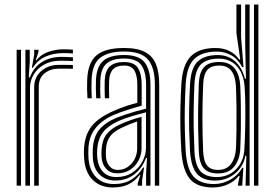

<svg xmlns="http://www.w3.org/2000/svg" viewBox="-20 -820 1215 848"><path d="M92.2 0V-600H111.5V-549L107 -478.2H112.2Q129 -523.5 165.6 -546.1Q202.2 -568.8 251.2 -568.8Q264 -568.8 279.5 -568.1Q295 -567.5 302 -567V-550.2Q293 -551 276.2 -551.4Q259.5 -551.8 246.8 -551.8Q205 -551.8 174.9 -534.8Q144.8 -517.8 128.6 -490.6Q112.5 -463.5 112.5 -433V0ZM53.5 0V-600H72.8V0ZM131 0V-434.5Q131 -479.2 162.5 -506.4Q194 -533.5 239.2 -533.5Q254.8 -533.5 271.8 -533.4Q288.8 -533.2 302 -533V-516.2Q289 -516.8 271.6 -516.8Q254.2 -516.8 239.2 -516.8Q203 -516.8 177.1 -496.4Q151.2 -476 151.2 -436V0ZM120.8 -520.5 131 -579V-600H150.2V-591.8L137.8 -554H141.2Q159.8 -579.2 193.1 -590.8Q226.5 -602.2 260 -602.2Q268.5 -602.2 280.5 -601.9Q292.5 -601.5 302 -600.5V-583.8Q294.2 -584.5 282.8 -585Q271.2 -585.5 260.2 -585.5Q215.5 -585.5 180.4 -569.8Q145.2 -554 125 -520.5Z M664 0V-446.5Q664 -519.8 634.4 -556.1Q604.8 -592.5 527.8 -592.5Q458.8 -592.5 423.1 -565.2Q387.5 -538 384.5 -468.2Q383.8 -447.2 383.9 -427.1Q384 -407 385.2 -386H366.2Q364.8 -409 364.5 -428Q364.2 -447 365.2 -469Q368.2 -543.5 406.5 -575.8Q444.8 -608 527.8 -608Q587.2 -608 621.1 -589.9Q655 -571.8 669.1 -535.9Q683.2 -500 683.2 -446.5V0ZM494 -38Q534.2 -38 563.5 -57.1Q592.8 -76.2 608.8 -106Q624.8 -135.8 624.8 -167.5V-323.8Q593 -316.2 558.6 -305.6Q524.2 -295 501.2 -284.5Q457 -264.2 435 -236Q413 -207.8 409.2 -160.2Q408.5 -149.5 408.6 -140.2Q408.8 -131 409.8 -121.2Q414 -83.2 435.4 -60.6Q456.8 -38 494 -38ZM498 -54.5Q467.5 -54.5 449.5 -73.8Q431.5 -93 428.8 -123.5Q428 -132.2 428 -141.1Q428 -150 428.5 -158.8Q431.2 -202 450.6 -226.9Q470 -251.8 508 -269.5Q533 -281 555.8 -289Q578.5 -297 605.2 -303.8V-166Q605.2 -136.5 591.9 -111.1Q578.5 -85.8 554.4 -70.1Q530.2 -54.5 498 -54.5ZM500.2 -69.5Q524.8 -69.5 544 -82.5Q563.2 -95.5 574.5 -117.1Q585.8 -138.8 585.8 -164.5V-283.5Q568 -277.5 551 -270.6Q534 -263.8 515.2 -254.8Q480.2 -237.8 464.9 -215.9Q449.5 -194 447.8 -158Q447.2 -148.8 447.5 -140.6Q447.8 -132.5 448.2 -125Q450.2 -102 463.8 -85.8Q477.2 -69.5 500.2 -69.5ZM478.5 8Q424.5 8 390.6 -24.4Q356.8 -56.8 351.8 -117.2Q350.8 -129.8 350.6 -141.5Q350.5 -153.2 351.2 -166Q355 -224.8 385.1 -262.9Q415.2 -301 480.8 -329.5Q496.2 -336.5 511.8 -342.5Q527.2 -348.5 545.5 -354.4Q563.8 -360.2 586.5 -366.2V-446.5Q586.5 -485.5 573.9 -508Q561.2 -530.5 527.8 -530.5Q494.5 -530.5 478.9 -513.6Q463.2 -496.8 462 -463.8Q461.5 -452.5 461.4 -430.6Q461.2 -408.8 462.2 -386H443Q442 -408.5 442.1 -429.8Q442.2 -451 442.5 -465.2Q444.5 -507.5 465.1 -526.8Q485.8 -546 527.8 -546Q573 -546 589.4 -519.4Q605.8 -492.8 605.8 -446.5V-353.2Q574 -344.5 542.8 -334.5Q511.5 -324.5 487.8 -314.8Q431.5 -291.2 402.2 -254.5Q373 -217.8 370.5 -164.5Q370.2 -153.5 370.1 -141.9Q370 -130.2 371 -118.8Q375.2 -67.2 404.6 -37.2Q434 -7.2 483.5 -7.2Q529 -7.2 560.1 -26.6Q591.2 -46 611.8 -80H616.2L607.5 -21.5V0H588.2L588 -8.8L599.8 -46.5H596Q574 -18 545.4 -5Q516.8 8 478.5 8ZM625.2 0V-51.5L629.2 -122.2H624.8Q607.5 -76.5 572.6 -49.5Q537.8 -22.5 488.2 -22.8Q447 -22.8 420.5 -48.5Q394 -74.2 390.2 -120Q389.5 -130.8 389.4 -141.4Q389.2 -152 389.8 -163Q393 -215.5 417.9 -246.6Q442.8 -277.8 494.5 -299.8Q510.2 -306.2 532.4 -313.6Q554.5 -321 578.8 -327.9Q603 -334.8 625.2 -340V-446.5Q625.2 -501.2 604.8 -531.4Q584.2 -561.5 527.8 -561.5Q476.2 -561.5 450.8 -539.4Q425.2 -517.2 423.2 -465.8Q422.8 -450.8 422.6 -429.4Q422.5 -408 424 -386H404.8Q403.5 -407.2 403.4 -428.8Q403.2 -450.2 403.8 -466Q406.2 -524.8 435.4 -550.9Q464.5 -577 527.8 -577Q593.8 -577 619.1 -544.1Q644.5 -511.2 644.5 -446.5V0Z M1121.2 0H1101.8V-800H1121.2ZM1082.5 0H1064.5L1068 -132.2L1064 -132.5Q1054 -82.2 1016.8 -52.4Q979.5 -22.5 929 -22.5Q876.5 -22.5 850.4 -52Q824.2 -81.5 819.2 -152.2Q816.8 -198 815.6 -245.9Q814.5 -293.8 815.5 -344.5Q816.5 -395.2 819.5 -450Q823.5 -519.8 853.1 -548.2Q882.8 -576.8 942 -576.8Q988.2 -576.8 1019 -548.6Q1049.8 -520.5 1061.8 -472.2H1066.2L1063 -620.5V-800H1082.5ZM937.8 -38Q971.8 -38 998.5 -53.6Q1025.2 -69.2 1041.5 -97.2Q1057.8 -125.2 1059.5 -162.2Q1061.8 -206.2 1062.9 -255.1Q1064 -304 1063.5 -351.6Q1063 -399.2 1060.2 -438.5Q1057.5 -475.2 1043.4 -502.8Q1029.2 -530.2 1004.9 -545.6Q980.5 -561 946.5 -561Q892.8 -561 867.2 -535.5Q841.8 -510 838.8 -449.5Q836.2 -392.5 835.5 -344Q834.8 -295.5 835.6 -249Q836.5 -202.5 838.8 -151.8Q841.8 -90.8 864.8 -64.4Q887.8 -38 937.8 -38ZM942.8 -54Q899.8 -54 880 -76.9Q860.2 -99.8 858 -152.5Q856 -203 855.2 -250Q854.5 -297 855.2 -345.8Q856 -394.5 858 -450Q860.2 -500 880.8 -523.1Q901.2 -546.2 948.5 -546.2Q993.5 -546.2 1016.1 -518.1Q1038.8 -490 1041.2 -438.8Q1043 -402.8 1043.6 -356.4Q1044.2 -310 1043.8 -259.9Q1043.2 -209.8 1041.2 -162.2Q1039 -115.8 1014.9 -84.9Q990.8 -54 942.8 -54ZM943 -69.5Q981 -69.5 1000.4 -96.1Q1019.8 -122.8 1022 -162.5Q1023.8 -199.8 1024.4 -247.5Q1025 -295.2 1024.5 -345.1Q1024 -395 1022 -438.8Q1019.8 -484.2 1001.6 -507.4Q983.5 -530.5 948.8 -530.5Q913.2 -530.5 896.4 -512Q879.5 -493.5 877.5 -450.2Q874 -369.2 874 -298.9Q874 -228.5 877.2 -152.2Q879.5 -106.5 895.4 -88Q911.2 -69.5 943 -69.5ZM920.5 8Q850.2 8 818.5 -30Q786.8 -68 781 -151.8Q778 -201.5 776.9 -248.9Q775.8 -296.2 776.9 -345.5Q778 -394.8 781 -450Q786.5 -534.5 822.6 -571.2Q858.8 -608 932 -608Q968 -608 995 -593.8Q1022 -579.5 1036.2 -557.2H1041L1024.2 -674V-800H1044.8V-655.2L1055.5 -523.8H1049.5Q1030.8 -559.5 1001.2 -575.9Q971.8 -592.2 937.5 -592.2Q873.2 -592.2 839.1 -560.6Q805 -529 800.2 -450.2Q797.2 -394 796.2 -344.1Q795.2 -294.2 796.4 -247.1Q797.5 -200 800.2 -151.2Q805.5 -72.8 835.1 -40Q864.8 -7.2 924.8 -7.2Q963.2 -7.2 997.2 -26.4Q1031.2 -45.5 1050.2 -79.2H1054.8L1049.8 0H1031L1031.2 -6.8L1038.5 -43H1034.5Q1016.8 -19.8 986.5 -5.9Q956.2 8 920.5 8Z"/></svg>

Font: Big Shoulders Inline Text Thin SemiBold
Style: Regular
Weight: 600
Version: Version 2.002